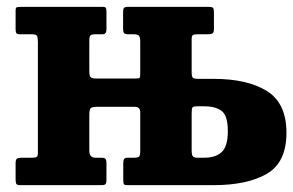

<svg xmlns="http://www.w3.org/2000/svg" viewBox="-20 -540 856 560"><path d="M350 0Q342.5 0 341 -3.8Q339.5 -7.5 339.5 -15.5V-65.5Q339.5 -80 350.5 -80H371.5Q382 -80 385.5 -83.2Q389 -86.5 389 -99.5V-213Q389 -228.5 372.5 -228.5H265Q250 -228.5 245.2 -225Q240.5 -221.5 240.5 -205.5V-100.5Q240.5 -80 258.5 -80H275Q284 -80 287.2 -77Q290.5 -74 290.5 -63V-15Q290.5 -6 287.8 -3Q285 0 276.5 0H39.5Q30.5 0 28 -3.2Q25.5 -6.5 25.5 -16V-64Q25.5 -74.5 29.5 -77.2Q33.5 -80 43.5 -80H73.5Q83 -80 86.8 -82.2Q90.5 -84.5 90.5 -94V-417.5Q90.5 -430.5 88 -435.2Q85.5 -440 72.5 -440H38.5Q30 -440 27.8 -443.2Q25.5 -446.5 25.5 -455V-509Q25.5 -517.5 29 -518.8Q32.5 -520 41 -520H279.5Q287.5 -520 289 -516.5Q290.5 -513 290.5 -504.5V-454.5Q290.5 -440 279 -440H258.5Q247.5 -440 244 -436.8Q240.5 -433.5 240.5 -420.5V-332.5Q240.5 -320 243.8 -315.5Q247 -311 260.5 -311H374Q385.5 -311 387.2 -313Q389 -315 389 -326V-419.5Q389 -431 385.5 -435.5Q382 -440 371.5 -440H355Q345.5 -440 342.2 -443Q339 -446 339 -457V-505Q339 -514 341.8 -517Q344.5 -520 353 -520H590Q599 -520 601.5 -516.8Q604 -513.5 604 -504V-456Q604 -445.5 600 -442.8Q596 -440 586 -440H556Q546.5 -440 542.8 -437.8Q539 -435.5 539 -426V-329.5Q539 -316.5 542.5 -313.2Q546 -310 558.5 -310H603Q701.5 -310 758.5 -274.5Q815.5 -239 815.5 -152.5Q815.5 -66.5 758.5 -33.2Q701.5 0 603 0ZM555 -80H575Q609.5 -80 627 -96.8Q644.5 -113.5 644.5 -157.5Q644.5 -202 627 -216Q609.5 -230 575 -230H556Q544 -230 541.5 -226.8Q539 -223.5 539 -208.5V-102Q539 -89.5 542 -84.8Q545 -80 555 -80Z"/></svg>

Font: Besley* Narrow
Style: Bold
Weight: 700
Width: 4
Designer: Owen Earl
Foundry: indestructible type*
Version: Version 3.000; ttfautohint (v1.8.3)